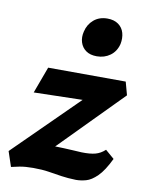

<svg xmlns="http://www.w3.org/2000/svg" viewBox="-81 -724 605 792"><g transform="rotate(10 222.0 -328.0)"><path d="M292 11Q257 10 230.5 6Q204 2 176 -2.5Q148 -7 110 -7Q77 -7 53.5 -2.5Q30 2 19 5L-2 -58L333 -389L354 -321L58 -314L99 -425L424 -424L439 -369L109 -34L44 -72Q68 -84 106.5 -97Q145 -110 188 -110Q201 -110 220.5 -109Q240 -108 260.5 -107Q281 -106 295 -105Q331 -104 353 -110Q375 -116 393 -133L430 -101Q405 -49 380.5 -25Q356 -1 334 5Q312 11 292 11ZM288 -506Q260 -506 242.5 -518.5Q225 -531 218.5 -552Q212 -573 218 -597Q225 -628 248 -647.5Q271 -667 305 -667Q333 -667 351 -654Q369 -641 375 -619.5Q381 -598 376 -573Q368 -541 344 -523.5Q320 -506 288 -506Z"/></g></svg>

Font: Ysabeau Office ExtraBold
Style: Italic
Weight: 800
Italic angle: -12°
Designer: Christian Thalmann (Catharsis Fonts)
Version: Version 2.001;gftools[0.9.30]; featfreeze: tnum,lnum,ss02